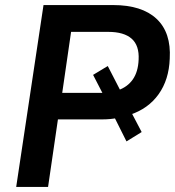

<svg xmlns="http://www.w3.org/2000/svg" viewBox="-20 -739 692 759"><path d="M44 0 152 -719H427Q541 -719 599 -664.5Q657 -610 651 -507Q648 -424 607 -366.5Q566 -309 493 -285L497 -299L540 -217L480 -180L428 -284L446 -273Q432 -270 416 -268.5Q400 -267 384 -267H209L170 0ZM226 -372H386Q394 -372 401 -372.5Q408 -373 415 -374L396 -350L348 -443L406 -478L458 -377L446 -382Q484 -395 505 -425Q526 -455 528 -503Q531 -559 500.5 -586Q470 -613 408 -613H261Z"/></svg>

Font: Nunitoga
Style: Bold Italic
Weight: 700
Italic angle: -9°
Designer: Vernon Adams
Foundry: Vernon Adams
Version: Version 1.0